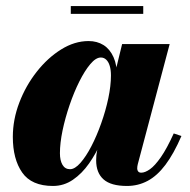

<svg xmlns="http://www.w3.org/2000/svg" viewBox="-20 -606 628 636"><path d="M155.5 10Q84.5 10 53.5 -34.5Q22.5 -79 22.5 -152.5Q22.5 -210 44 -266.2Q65.5 -322.5 101.8 -368.5Q138 -414.5 182.5 -442.2Q227 -470 273.5 -470Q301.5 -470 322.8 -456.8Q344 -443.5 356 -416.8Q368 -390 368 -350Q368 -329 362.2 -294.5Q356.5 -260 345 -219.5Q333.5 -179 316 -138.5Q298.5 -98 275 -64.5Q251.5 -31 221.5 -10.5Q191.5 10 155.5 10ZM212 -45.5Q228 -45.5 246.5 -66.5Q265 -87.5 282.8 -121.8Q300.5 -156 315.2 -197.5Q330 -239 338.8 -280.5Q347.5 -322 347.5 -356Q347.5 -374.5 343.5 -387.8Q339.5 -401 332 -408.2Q324.5 -415.5 314 -415.5Q297.5 -415.5 279 -393.5Q260.5 -371.5 242.8 -336Q225 -300.5 210.5 -258Q196 -215.5 187.2 -173.8Q178.5 -132 178.5 -98.5Q178.5 -74.5 187 -60Q195.5 -45.5 212 -45.5ZM400.5 10Q347.5 10 323 -11.8Q298.5 -33.5 298.5 -75Q298.5 -84 299.2 -91.2Q300 -98.5 301 -103.5L316.5 -180L343.5 -260.5L358 -351.5L384.5 -460H542L436.5 -62.5Q434.5 -55 434.5 -47.5Q434.5 -42 437.8 -38Q441 -34 448 -34Q460.5 -34 476.8 -45.5Q493 -57 512.8 -85.2Q532.5 -113.5 555.5 -164L581 -155.5Q555.5 -96.5 528 -60Q500.5 -23.5 469 -6.8Q437.5 10 400.5 10ZM214.5 -560V-586H454.5V-560Z"/></svg>

Font: Bodoni Moda 9pt ExtraBold
Style: Italic
Weight: 800
Italic angle: -13°
Designer: Owen Earl
Foundry: indestructible type
Version: Version 2.004